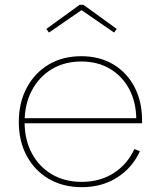

<svg xmlns="http://www.w3.org/2000/svg" viewBox="-20 -768 660 796"><path d="M319 8Q241 8 182.2 -26.5Q123.5 -61 90.8 -121.8Q58 -182.5 58 -262Q58 -342 90.5 -403.5Q123 -465 181.2 -500Q239.5 -535 317 -535Q393 -535 449.8 -501Q506.5 -467 537.8 -407Q569 -347 569 -269Q569 -265.5 569 -262.5Q569 -259.5 569 -257H545Q545 -260 545 -263.8Q545 -267.5 545 -271Q545 -342 516.8 -396.5Q488.5 -451 437.2 -482Q386 -513 317 -513Q247 -513 194 -480.8Q141 -448.5 111.5 -392Q82 -335.5 82 -262Q82 -189 111.8 -133Q141.5 -77 194.8 -45.5Q248 -14 319 -14Q394 -14 451 -50.2Q508 -86.5 537 -150L560 -141Q528.5 -72 465.5 -32Q402.5 8 319 8ZM73 -257V-278H561L567 -257ZM326 -748 464 -648 453 -633 318 -726 183 -633 172 -648 310 -748Z"/></svg>

Font: Hepta Slab ExtraLight ExtraLight
Style: Regular
Weight: 250
Version: Version 1.102